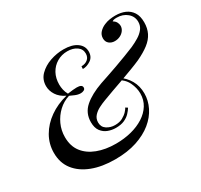

<svg xmlns="http://www.w3.org/2000/svg" viewBox="-152 -921 1187 1134"><g transform="rotate(-30 441.5 -354.0)"><path d="M548 -213Q539 -198 524 -182Q509 -166 485.5 -155.5Q462 -145 427 -145Q400 -145 374.5 -154.5Q349 -164 332 -186.5Q315 -209 315 -248Q315 -310 360 -349.5Q405 -389 484 -417Q505 -424 537.5 -435Q570 -446 606.5 -459Q643 -472 679.5 -486Q716 -500 745 -512Q774 -525 798.5 -540Q823 -555 838.5 -575Q854 -595 854 -622Q854 -659 825.5 -683Q797 -707 755 -707Q731 -707 724 -699Q738 -692 745 -679.5Q752 -667 752 -654Q752 -637 741.5 -622.5Q731 -608 714 -600Q697 -592 678 -592Q655 -592 639.5 -605Q624 -618 624 -641Q624 -665 640 -682Q656 -699 678 -708Q696 -716 716 -719Q736 -722 754 -722Q792 -722 820.5 -709.5Q849 -697 866 -671Q883 -645 883 -602Q883 -562 867.5 -530.5Q852 -499 819.5 -474Q787 -449 738 -426Q711 -414 674 -400Q637 -386 597 -371.5Q557 -357 519.5 -344Q482 -331 452 -319Q430 -311 406.5 -299Q383 -287 367 -269Q351 -251 351 -225Q351 -194 375.5 -178Q400 -162 431 -162Q462 -162 483 -173.5Q504 -185 517 -199Q530 -213 534 -222ZM432 -562Q458 -562 475 -576Q492 -590 492 -615Q492 -646 466.5 -663.5Q441 -681 403 -681Q364 -681 332 -662Q300 -643 282 -610Q264 -577 264 -534Q264 -517 268 -498.5Q272 -480 282 -462Q300 -465 318 -466.5Q336 -468 345 -468Q381 -468 381 -447Q381 -436 371 -431Q361 -426 350 -426Q331 -426 311.5 -434.5Q292 -443 281 -448Q239 -435 207 -405Q175 -375 156.5 -334.5Q138 -294 138 -248Q138 -187 169 -146.5Q200 -106 255 -85Q310 -64 381 -64Q437 -64 486 -76.5Q535 -89 572.5 -113Q610 -137 631.5 -171.5Q653 -206 653 -250Q653 -287 635 -325Q617 -363 573 -387L587 -395Q629 -367 651.5 -327.5Q674 -288 674 -238Q674 -190 651.5 -144.5Q629 -99 585.5 -63.5Q542 -28 478.5 -7Q415 14 331 14Q242 14 175.5 -11.5Q109 -37 72 -84.5Q35 -132 35 -200Q35 -261 65 -313Q95 -365 147.5 -402Q200 -439 268 -456Q230 -474 211 -503.5Q192 -533 192 -565Q192 -610 222.5 -640.5Q253 -671 298 -686.5Q343 -702 389 -702Q447 -702 480 -678.5Q513 -655 513 -617Q513 -580 486 -562Q459 -544 431 -544Z"/></g></svg>

Font: Playfair Display Medium
Style: Italic
Weight: 500
Italic angle: -14°
Designer: Claus Eggers Sørensen
Foundry: Claus Eggers Sørensen
Version: Version 1.203